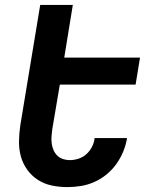

<svg xmlns="http://www.w3.org/2000/svg" viewBox="-20 -755 640 783"><path d="M255 8Q222 8 191 1.5Q160 -5 134.5 -21.5Q109 -38 91 -63Q73 -88 65 -117.5Q57 -147 57.5 -179.5Q58 -212 63 -245L144 -735H277L242 -520H551L533 -410H224L193 -227Q191 -212 190 -197.5Q189 -183 191 -169Q193 -155 198.5 -142.5Q204 -130 213.5 -120.5Q223 -111 236.5 -106.5Q250 -102 265 -102Q282 -102 300.5 -108Q319 -114 333 -127Q347 -140 355.5 -157Q364 -174 366 -192H498Q494 -165 483 -138Q472 -111 455 -87Q438 -63 415 -44Q392 -25 365 -13Q338 -1 310 3.5Q282 8 255 8Z"/></svg>

Font: Iosevka Extrabold Extended
Style: Italic
Weight: 800
Width: 7
Italic angle: -9°
Monospace: yes
Designer: Belleve Invis
Foundry: Belleve Invis
Version: Version 32.5.0; ttfautohint (v1.8.4)